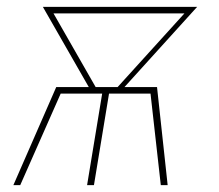

<svg xmlns="http://www.w3.org/2000/svg" viewBox="-20 -540 640 560"><path d="M19 0 144 -286H239L105 -520H555L343 -286H438L469 0H449L419 -267H298L254 0H234L278 -267H157L39 0ZM259 -286H323L518 -501H136Z"/></svg>

Font: Iosevka Thin Extended
Style: Italic
Weight: 100
Width: 7
Italic angle: -9°
Monospace: yes
Designer: Belleve Invis
Foundry: Belleve Invis
Version: Version 32.5.0; ttfautohint (v1.8.4)